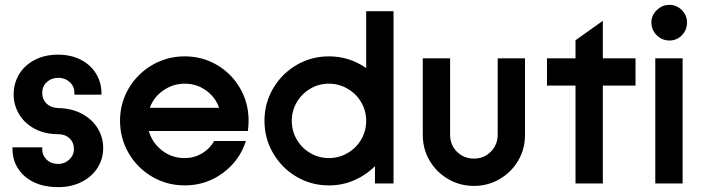

<svg xmlns="http://www.w3.org/2000/svg" viewBox="-20 -752 2875 787"><path d="M31 -144V-148H153V-141Q153 -115 171.5 -97.5Q190 -80 218 -80Q245 -80 264 -98Q283 -116 283 -141Q283 -168 265 -185Q247 -202 218 -202Q164 -202 122.5 -224Q81 -246 58.5 -283.5Q36 -321 36 -365Q36 -410 58 -447Q80 -484 121.5 -506Q163 -528 218 -528Q270 -528 310.5 -507.5Q351 -487 373.5 -450.5Q396 -414 396 -368V-364H285V-372Q285 -398 266 -415.5Q247 -433 219 -433Q191 -433 172 -415.5Q153 -398 153 -372Q153 -345 171 -327.5Q189 -310 218 -309Q274 -308 316 -285.5Q358 -263 380.5 -226Q403 -189 403 -145Q403 -101 380 -64.5Q357 -28 315 -6.5Q273 15 218 15Q133 15 82 -29Q31 -73 31 -144Z M472 -257Q472 -329 507.5 -389.5Q543 -450 604 -485.5Q665 -521 737 -521Q809 -521 869 -486Q929 -451 964 -390.5Q999 -330 999 -257Q999 -236 996 -215H590Q604 -166 644.5 -135Q685 -104 737 -104Q775 -104 807.5 -123Q840 -142 858 -174H988Q962 -93 893 -42.5Q824 8 737 8Q665 8 604 -27.5Q543 -63 507.5 -124Q472 -185 472 -257ZM878 -310Q863 -354 824.5 -381.5Q786 -409 737 -409Q689 -409 649.5 -381.5Q610 -354 594 -310Z M1064 -257Q1064 -329 1099.5 -389.5Q1135 -450 1195.5 -485.5Q1256 -521 1328 -521Q1412 -521 1481 -473V-706H1593V0H1517V-71Q1480 -34 1431.5 -13Q1383 8 1328 8Q1256 8 1195.5 -27.5Q1135 -63 1099.5 -124Q1064 -185 1064 -257ZM1481 -257Q1481 -298 1460.5 -333Q1440 -368 1404.5 -388.5Q1369 -409 1328 -409Q1287 -409 1252 -388.5Q1217 -368 1196.5 -333Q1176 -298 1176 -257Q1176 -215 1196.5 -180Q1217 -145 1252 -124.5Q1287 -104 1328 -104Q1369 -104 1404.5 -124.5Q1440 -145 1460.5 -180Q1481 -215 1481 -257Z M1713 -199V-513H1825V-200Q1825 -158 1853 -130Q1881 -102 1923 -102Q1964 -102 1992 -130.5Q2020 -159 2020 -200V-513H2132V-199Q2132 -141 2104 -93.5Q2076 -46 2028 -18Q1980 10 1923 10Q1865 10 1817 -18Q1769 -46 1741 -93.5Q1713 -141 1713 -199Z M2339 -401H2222V-513H2339V-587L2450 -666L2451 -665V-513H2585V-401H2451V0H2339Z M2778 -513V0H2666V-513ZM2650 -660Q2650 -689 2672 -710.5Q2694 -732 2724 -732Q2754 -732 2775 -710.5Q2796 -689 2796 -660Q2796 -629 2775 -607.5Q2754 -586 2724 -586Q2694 -586 2672 -607.5Q2650 -629 2650 -660Z"/></svg>

Font: Lineal Medium
Style: Regular
Weight: 600
Designer: Created by Frank Adebiaye with contributions from Anton Moglia & Ariel Martín Pérez
Created by Frank ADEBIAYE with FontF
Foundry: Velvetyne Type Foundry
Version: Version 2.000